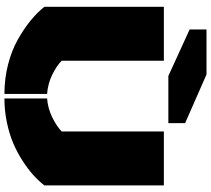

<svg xmlns="http://www.w3.org/2000/svg" viewBox="-62 -868 940 855"><g transform="rotate(90 407.5 -440.0)"><path d="M9.8 -168V-700.2H250V-245.1Q272.9 -222.2 312.7 -202.9Q352.5 -183.6 397.9 -180.2V9.8Q330.1 9.8 267.1 -6.3Q204.1 -22.5 155.8 -49.8Q107.4 -77.1 71.5 -106.4Q35.6 -135.7 9.8 -168ZM110.8 -814.9V-890.1H311L527.8 -794.9V-720.2H317.9ZM418 9.8V-180.2Q461.9 -183.6 501.5 -202.9Q541 -222.2 564.9 -245.1V-700.2H805.2V-168Q785.2 -142.6 759 -118.9Q732.9 -95.2 696 -71.3Q659.2 -47.4 618.2 -29.8Q577.1 -12.2 524.9 -1.2Q472.7 9.8 418 9.8Z"/></g></svg>

Font: Nastup Basic
Style: Regular
Weight: 400
Designer: Maksym Kobuzan
Foundry: Zakznak
Version: Version 1.020;FEAKit 1.0